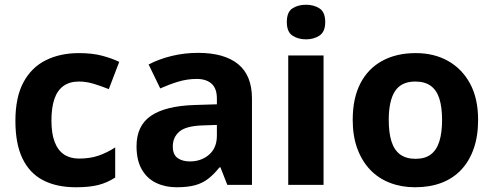

<svg xmlns="http://www.w3.org/2000/svg" viewBox="-20 -780 2082 810"><path d="M300 10Q219 10 162 -19.5Q105 -49 75 -111Q45 -173 45 -270Q45 -370 79 -433Q113 -496 173.5 -526Q234 -556 313 -556Q369 -556 410.5 -545Q452 -534 483 -519L439 -404Q404 -418 373.5 -427Q343 -436 313 -436Q274 -436 248 -417.5Q222 -399 209.5 -362.5Q197 -326 197 -271Q197 -217 210.5 -181.5Q224 -146 250 -128.5Q276 -111 313 -111Q360 -111 396 -123.5Q432 -136 466 -158V-31Q432 -9 394.5 0.5Q357 10 300 10Z M816 -557Q926 -557 984.5 -509.5Q1043 -462 1043 -364V0H939L910 -74H906Q883 -45 858.5 -26Q834 -7 802.5 1.5Q771 10 725 10Q677 10 638.5 -8.5Q600 -27 578 -65.5Q556 -104 556 -163Q556 -250 617 -291.5Q678 -333 800 -337L895 -340V-364Q895 -407 872.5 -427Q850 -447 810 -447Q770 -447 732 -435.5Q694 -424 656 -407L607 -508Q651 -531 704.5 -544Q758 -557 816 -557ZM837 -251Q765 -249 737 -225Q709 -201 709 -162Q709 -128 729 -113.5Q749 -99 781 -99Q829 -99 862 -127.5Q895 -156 895 -208V-253Z M1345 -546V0H1196V-546ZM1271 -760Q1304 -760 1328 -744.5Q1352 -729 1352 -687Q1352 -646 1328 -630Q1304 -614 1271 -614Q1237 -614 1213.5 -630Q1190 -646 1190 -687Q1190 -729 1213.5 -744.5Q1237 -760 1271 -760Z M1997 -274Q1997 -206 1978.5 -153Q1960 -100 1925.5 -63.5Q1891 -27 1842 -8.5Q1793 10 1731 10Q1674 10 1625.5 -8.5Q1577 -27 1542 -63.5Q1507 -100 1487.5 -153Q1468 -206 1468 -274Q1468 -365 1500 -427.5Q1532 -490 1592 -523Q1652 -556 1734 -556Q1811 -556 1870 -523Q1929 -490 1963 -427.5Q1997 -365 1997 -274ZM1620 -274Q1620 -220 1631.5 -183.5Q1643 -147 1668 -128.5Q1693 -110 1733 -110Q1773 -110 1797.5 -128.5Q1822 -147 1833.5 -183.5Q1845 -220 1845 -274Q1845 -328 1833.5 -364Q1822 -400 1797 -418Q1772 -436 1732 -436Q1673 -436 1646.5 -395.5Q1620 -355 1620 -274Z"/></svg>

Font: Noto Sans Armenian
Style: Bold
Weight: 700
Version: Version 2.007